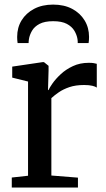

<svg xmlns="http://www.w3.org/2000/svg" viewBox="-20 -836 474 856"><path d="M32.5 0V-44.5L105 -52.5V-472.5L34.5 -490V-539L170 -559H176L196.5 -542.5V-522L194 -434L196.5 -435Q200.5 -444.5 214.2 -464.2Q228 -484 250.8 -505.2Q273.5 -526.5 305 -541.2Q336.5 -556 376 -556Q390 -556 398 -554.5Q406 -553 411.5 -551.5V-445.5Q406 -450 391.8 -453.5Q377.5 -457 355 -457Q317 -457 289.2 -447.5Q261.5 -438 242 -424.5Q222.5 -411 209 -398.5V-53.5L327.5 -44V0ZM217 -815.5Q266 -815.5 301.8 -796.5Q337.5 -777.5 357.2 -745Q377 -712.5 377 -671.5Q377 -665 376.5 -657.5Q376 -650 375 -644H326.5Q326.5 -647 326.5 -651.5Q326.5 -656 325.5 -661.5Q322.5 -680.5 311.5 -699Q300.5 -717.5 278 -729.5Q255.5 -741.5 217 -741.5Q179 -741.5 156.2 -729.5Q133.5 -717.5 122.8 -699Q112 -680.5 109 -661.5Q108 -656 107.8 -651.5Q107.5 -647 107.5 -644H58.5Q57.5 -650 57 -657.5Q56.5 -665 56.5 -671.5Q56.5 -713 76.2 -745.2Q96 -777.5 132 -796.5Q168 -815.5 217 -815.5Z"/></svg>

Font: Merriweather 36pt
Style: Regular
Weight: 400
Designer: Eben Sorkin
Foundry: Eben Sorkin
Version: Version 2.100